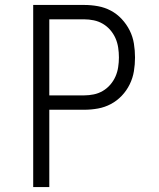

<svg xmlns="http://www.w3.org/2000/svg" viewBox="-20 -755 640 775"><path d="M114 0V-735H320Q348 -735 375.5 -730Q403 -725 427.5 -712Q452 -699 471.5 -678Q491 -657 503.5 -632Q516 -607 520.5 -579Q525 -551 525 -523Q525 -495 520.5 -467.5Q516 -440 503.5 -414.5Q491 -389 471.5 -368.5Q452 -348 427.5 -335Q403 -322 375.5 -317Q348 -312 320 -312H179V0ZM179 -370H320Q339 -370 358.5 -374Q378 -378 395 -388Q412 -398 425 -413Q438 -428 446 -446Q454 -464 457 -484Q460 -504 460 -523Q460 -543 457 -563Q454 -583 446 -601Q438 -619 425 -634Q412 -649 395 -659Q378 -669 358.5 -673Q339 -677 320 -677H179Z"/></svg>

Font: Iosevka Aile Light
Style: Regular
Weight: 300
Designer: Belleve Invis
Foundry: Belleve Invis
Version: Version 27.3.5; ttfautohint (v1.8.4)